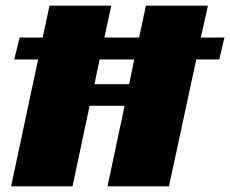

<svg xmlns="http://www.w3.org/2000/svg" viewBox="-20 -655 809 675"><path d="M711 -635H493L469 -523H347L371 -635H154L130 -523H49L30 -446H114L19 0H235L295 -283H418L358 0H574L670 -446H751L769 -523H686ZM312 -359 330 -446H452L434 -359Z"/></svg>

Font: Racing Sans One
Style: Regular
Weight: 400
Designer: Pablo Impallari, Rodrigo Fuenzalida
Foundry: Pablo Impallari, Rodrigo Fuenzalida
Version: Version 1.001